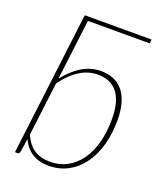

<svg xmlns="http://www.w3.org/2000/svg" viewBox="-135 -814 778 910"><g transform="rotate(20 254.0 -358.5)"><path d="M158 -703 120.5 -398Q157 -445.5 202.2 -473.2Q247.5 -501 298 -501Q372.5 -501 411.8 -451.8Q451 -402.5 451 -306Q451 -239.5 435 -182.5Q419 -125.5 388.8 -83.5Q358.5 -41.5 315 -17.8Q271.5 6 216.5 6Q120 6 80.5 -78.5L70 -9Q69 -5.5 66.8 -2.8Q64.5 0 60 0H46L132.5 -703L135 -723H472L470 -703ZM84 -102Q106.5 -53.5 138.5 -33.8Q170.5 -14 215 -14Q266 -14 305 -36Q344 -58 370.8 -96.8Q397.5 -135.5 411 -188.5Q424.5 -241.5 424.5 -304Q424.5 -391.5 390.5 -435.8Q356.5 -480 290 -480Q241.5 -480 197.8 -451.8Q154 -423.5 117.5 -372.5Z"/></g></svg>

Font: Lato ExtraLight
Style: Italic
Weight: 275
Italic angle: -7°
Designer: Lukasz Dziedzic with Adam Twardoch and Botio Nikoltchev
Foundry: tyPoland Lukasz Dziedzic
Version: Version 2.015; 2015-08-06; http://www.latofonts.com/